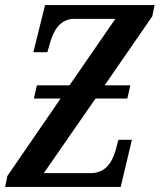

<svg xmlns="http://www.w3.org/2000/svg" viewBox="-23 -734 627 754"><path d="M575 -670 388 -399H489L477 -347H352L149 -54H331Q370 -54 394 -76.5Q418 -99 431 -144L442 -185H495L451 0H-3L6 -43L215 -347H110L122 -399H250L430 -660H269Q204 -660 177 -577L163 -529H108L154 -714H584Z"/></svg>

Font: Noto Serif CondSemiBold
Style: Italic
Weight: 600
Width: 3
Italic angle: -12°
Designer: Monotype Design Team
Foundry: Monotype Imaging Inc.
Version: Version 1.001